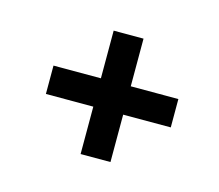

<svg xmlns="http://www.w3.org/2000/svg" viewBox="-51 -492 418 367"><g transform="rotate(15 158.5 -309.0)"><path d="M192.9 -187H133.8V-280.8H40V-336.9H133.8V-431.2H192.9V-336.9H287.1V-280.8H192.9Z"/></g></svg>

Font: VL Oswald
Style: Light
Weight: 300
Designer: vernon adams
Foundry: vernon adams
Version: Version ; ttfautohint (v0.92.18-e454-dirty) -l 8 -r 50 -G 20